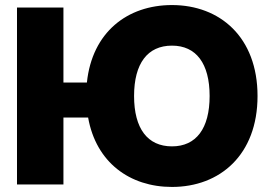

<svg xmlns="http://www.w3.org/2000/svg" viewBox="-20 -737 1092 767"><path d="M233.4 -707H47.9V0H233.4V-267.6H332C363.8 -87.9 498.5 9.8 667 9.8C858.4 9.8 1008.8 -118.2 1008.8 -353.5C1008.8 -588.9 858.4 -716.8 667 -716.8C488.8 -716.8 348.1 -608.4 327.1 -407.2H233.4ZM817.4 -353.5C817.4 -223.6 763.7 -152.3 667 -152.3C569.3 -152.3 515.6 -223.6 515.6 -353.5C515.6 -483.4 569.3 -554.7 667 -554.7C763.7 -554.7 817.4 -483.4 817.4 -353.5Z"/></svg>

Font: Pretendard Black
Style: Regular
Weight: 900
Designer: Base glyphs from Inter by Rasmus Andersson; Hangeul glyphs from Noto Sans CJK(Source Han Sans) by Jang Soo-young and Kan
Foundry: Kil Hyung-jin
Version: Version 1.309;Glyphs 3.2 (3225)